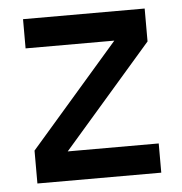

<svg xmlns="http://www.w3.org/2000/svg" viewBox="-43 -541 552 582"><g transform="rotate(-5 233.5 -250.0)"><path d="M47.9 -100.1 317.9 -411.1H47.9V-500H418V-399.9L147.9 -88.9H424.8V0H47.9Z"/></g></svg>

Font: TASA Orbiter Deck Medium
Style: Regular
Weight: 500
Designer: Weizhong Zhang
Version: Version 1.000;Glyphs 3.1.2 (3151)